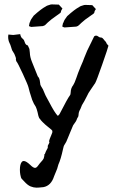

<svg xmlns="http://www.w3.org/2000/svg" viewBox="-20 -657 540 886"><path d="M159.2 209 158.2 208.5Q153.8 209 148.9 209Q135.7 209 121.6 203.4Q107.4 197.8 91.3 179.7L80.1 168Q76.2 163.6 73.7 148.4Q71.8 137.7 71.8 126Q71.8 102.1 80.1 90.8Q83.5 85.9 89.4 85.9Q100.6 85.9 119.6 104Q133.3 117.7 141.6 117.7Q148.4 117.7 155.3 107.9Q164.1 95.7 170.9 88.6Q177.7 81.5 181.6 74.2Q182.6 68.4 184.6 62V53.7L186.5 55.2Q190.4 42.5 200.7 24.9L200.2 22L200.7 17.1L200.2 16.6Q200.2 15.1 204.1 8.5Q208 2 208 -0.5Q208 -1.5 207.5 -2Q207 -2.4 206.5 -4.4Q206.5 -10.7 219.7 -41Q221.7 -45.9 221.7 -46.9Q221.7 -47.9 221.2 -47.9V-49.8Q222.2 -50.3 222.2 -51.3Q222.2 -56.2 201.2 -71.8Q187.5 -82.5 176.5 -93.8Q165.5 -105 165.5 -106.9Q159.7 -111.8 157.2 -122.1Q149.4 -160.6 141.1 -170.9Q136.2 -177.7 132.8 -186.5Q130.9 -191.9 128.4 -196.3Q114.3 -239.3 111.3 -254.4Q108.9 -265.1 85 -316.9Q61 -368.7 55.2 -374.5Q53.2 -380.9 53.2 -382.3Q53.7 -383.8 53.7 -385.7Q53.7 -389.6 51.3 -395.5Q46.9 -409.2 40 -418.5Q35.2 -424.8 33.7 -431.6Q33.2 -434.1 32.2 -436.8Q31.2 -439.5 30.3 -442.4Q28.3 -450.2 24.4 -457.5Q17.6 -470.7 17.6 -487.3Q17.6 -492.2 18.6 -497.6Q36.1 -495.6 41 -495.6Q47.9 -496.1 73.2 -499.5Q76.2 -482.9 85.9 -477.5Q91.3 -472.7 93.8 -463.4Q97.7 -449.2 108.4 -447.3Q114.3 -435.1 115.7 -431.2L117.7 -413.6Q118.2 -394 127.4 -371.6Q152.8 -307.1 154.3 -304.7Q163.1 -296.4 164.6 -277.8Q164.6 -275.9 165 -275.4Q165.5 -264.6 169.4 -259.3Q179.2 -245.1 184.6 -229.5Q189.5 -216.8 196.3 -205.1Q200.2 -199.2 206.5 -186.5Q232.9 -135.3 247.1 -122.1Q252.4 -127.4 254.4 -129.9Q293 -205.1 302.2 -216.3Q306.2 -221.2 306.2 -231Q306.6 -250 317.9 -264.2Q323.7 -272.5 332.5 -297.9Q338.9 -317.9 352.1 -349.6Q364.3 -376.5 368.7 -390.1Q380.9 -422.9 398.9 -457L414.6 -489.3Q418.5 -492.2 422.9 -492.7Q428.7 -492.7 433.8 -488.3Q439 -483.9 444.8 -483.9H446.3Q450.7 -483.9 454.6 -479.7Q458.5 -475.6 461.2 -471.9Q463.9 -468.3 464.8 -467.3Q468.8 -465.3 472.7 -455.1Q474.6 -452.1 476.8 -450.2Q479 -448.2 480.5 -446.3Q478.5 -436 451.9 -359.9Q425.3 -283.7 419.4 -273.9Q410.2 -259.3 398.9 -243.7L392.1 -233.4Q390.6 -232.9 380.9 -212.9Q367.7 -186.5 359.9 -174.8Q356.9 -169.9 355.2 -164.3Q353.5 -158.7 351.1 -154.3Q342.8 -140.1 342.8 -130.1Q342.8 -120.1 338.4 -114.7Q335.9 -111.3 333 -102.5Q329.6 -95.2 325.2 -89.8Q320.8 -84.5 317.4 -78.6L303.7 -45.9Q298.3 -32.2 293.2 -20.3Q288.1 -8.3 285.6 -2.4L277.8 10.7Q273.4 16.6 270.5 32.2Q260.7 77.6 249.5 102.1Q244.6 122.6 236.3 140.1L229.5 156.7Q215.8 199.7 180.7 206.5Q174.3 207.5 159.7 208.5H159.2ZM124 -532.7Q118.7 -535.2 116.7 -535.2H116.2Q113.8 -535.2 113.8 -540Q113.8 -541.5 114.7 -542.5Q115.7 -552.2 119.1 -557.1Q121.6 -566.9 135.7 -585Q170.9 -616.7 190.9 -627Q195.8 -631.3 213.9 -636.2Q215.8 -636.7 219.7 -636.7Q225.1 -636.7 251.5 -635.7Q254.9 -632.8 268.1 -617.7Q261.2 -607.4 261.2 -603.5V-602.1Q261.2 -600.6 258.3 -597.2L218.8 -568.8Q196.8 -550.8 191.7 -544.7Q186.5 -538.6 177.7 -536.6ZM277.8 -530.3Q272.5 -532.7 270.5 -532.7H270Q267.6 -532.7 267.6 -537.6Q267.6 -539.1 268.6 -540Q269.5 -549.8 273.4 -554.7Q275.9 -564.5 290 -582.5Q325.2 -614.3 345.2 -624.5Q349.6 -628.9 368.2 -633.8Q370.1 -634.3 374 -634.3Q379.4 -634.3 405.8 -633.3Q409.2 -630.4 422.4 -615.2Q415.5 -605 415.5 -601.1V-599.6Q415.5 -598.1 412.6 -594.7L373 -566.4Q351.1 -548.3 345.7 -542.2Q340.3 -536.1 332 -534.2Z"/></svg>

Font: Kurland
Style: Regular
Weight: 400
Designer: GGBot
Version: 0.22